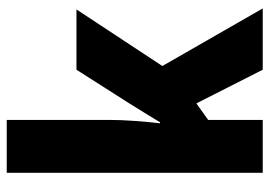

<svg xmlns="http://www.w3.org/2000/svg" viewBox="-135 -665 800 570"><g transform="rotate(-90 265.0 -380.0)"><path d="M37 0V-760H194V-456Q194 -421 191 -380Q188 -339 184 -305H187Q201 -328 214.5 -350Q228 -372 243 -396L343 -553H522L354 -298L525 0H343L243 -197L194 -162V0Z"/></g></svg>

Font: Noto Sans Mono Condensed Black
Style: Regular
Weight: 900
Width: 3
Designer: Monotype Design Team
Foundry: Monotype Imaging Inc.
Version: Version 2.014